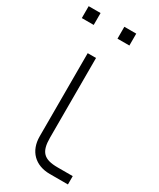

<svg xmlns="http://www.w3.org/2000/svg" viewBox="-205 -779 693 839"><g transform="rotate(30 141.5 -360.0)"><path d="M161 -660H221V-720H161ZM-19 -660H41V-720H-19ZM292 -42H216C145.5 -42 122 -66.5 122 -138V-540H80V-120.5C80 -46.5 126.5 0 200.5 0H292Z"/></g></svg>

Font: Vela Sans ExtLt
Style: Regular
Weight: 200
Designer: Principal design: Mikhail Sharanda - project Manrope.
Design modification: Ravid Balaliev
Foundry: Mikhail Sharanda
Version: Version 1.001